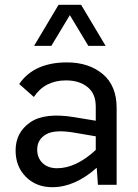

<svg xmlns="http://www.w3.org/2000/svg" viewBox="-20 -770 577 800"><path d="M271 -707 348 -579H420L318 -750H224L122 -579H194ZM259 -510C167.7 -510 101.3 -480 60 -420L121 -366C151.7 -412 196.3 -435 255 -435C291.7 -435 321.5 -425.8 344.5 -407.5C367.5 -389.2 379 -362 379 -326V-267L288 -282C206.7 -295.3 145.8 -288 105.5 -260C65.2 -232 45 -193 45 -143C45 -98.3 59.3 -61.7 88 -33C116.7 -4.3 153.3 10 198 10C260.7 10 322.3 -17 383 -71L388 0H466V-320C466 -382 446.7 -429.2 408 -461.5C369.3 -493.8 319.7 -510 259 -510ZM135 -147C135 -175 147.5 -196.2 172.5 -210.5C197.5 -224.8 239 -226.7 297 -216L379 -202V-145C323.7 -94.3 270 -69 218 -69C192.7 -69 172.5 -76.2 157.5 -90.5C142.5 -104.8 135 -123.7 135 -147Z"/></svg>

Font: Orkney
Style: Regular
Weight: 400
Designer: Samuel Oakes and Alfredo Marco Pradil
Foundry: Alfredo Marco Pradil
Version: 1.0; ttfautohint (v1.5)